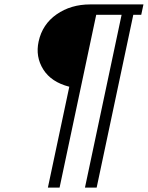

<svg xmlns="http://www.w3.org/2000/svg" viewBox="-20 -688 672 870"><path d="M197 162 294 -295Q212 -316 176 -373.5Q140 -431 155 -500Q172 -578 236.5 -623Q301 -668 389 -668H630L620 -621H584L418 162H365L531 -621H416L250 162Z"/></svg>

Font: Atkinson Hyperlegible Mono ExtraLight
Style: Italic
Weight: 200
Italic angle: -12°
Monospace: yes
Designer: Elliott Scott, Megan Eiswerth, Linus Boman, Theodore Petrosky, Letters from Sweden
Foundry: Applied Design Works, Letters from Sweden
Version: Version 2.001